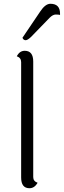

<svg xmlns="http://www.w3.org/2000/svg" viewBox="-20 -989 338 1017"><path d="M193 -928Q220 -969 247 -969Q298 -969 298 -917Q298 -914 298 -910Q290 -912 275 -912Q260 -912 243 -895L144 -793Q126 -776 116 -776Q104 -776 99 -789ZM156 -663V-51Q156 -29 179 -21Q163 8 136 8Q92 8 92 -49V-660Q92 -683 69 -691Q84 -720 111 -720Q156 -720 156 -663Z"/></svg>

Font: Laila Light
Style: Regular
Weight: 300
Designer: Hitesh Malaviya
Foundry: Indian Type Foundry
Version: Version 1.302;PS 1.0;hotconv 1.0.78;makeotf.lib2.5.61930; tt